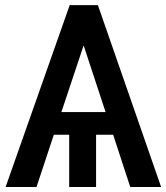

<svg xmlns="http://www.w3.org/2000/svg" viewBox="-20 -748 666 768"><path d="M501 0 432.6 -209H364.3V0H256.8V-209H195.3L126 0H2.4L258.8 -727.5H371.6L624.5 0ZM225.6 -299.8H402.3L314.5 -566.4Z"/></svg>

Font: Inter Tight Medium
Style: Regular
Weight: 500
Designer: Rasmus Andersson
Foundry: rsms
Version: Version 3.004; ttfautohint (v1.8.4.7-5d5b)